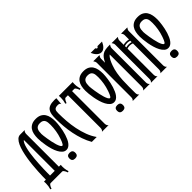

<svg xmlns="http://www.w3.org/2000/svg" viewBox="28 -1536 2350 2350"><g transform="rotate(-45 1203.0 -361.0)"><path d="M291 -683.6Q279.8 -674.3 274.9 -661.6Q270 -648.9 270 -634.8V-70.3H302.2Q298.8 -39.6 302 -8.8Q305.2 22 314.9 51.3L298.8 57.6Q296.4 51.8 292.5 42Q288.6 32.2 283.2 22.9Q277.8 13.7 271.2 6.8Q264.6 0 257.3 0H56.6Q48.8 0 42.2 6.8Q35.6 13.7 30.3 22.9Q24.9 32.2 21 42Q17.1 51.8 15.1 57.6L0 51.3Q6.8 29.3 10.3 7.6Q13.7 -14.2 13.7 -37.6Q13.7 -45.9 13.2 -54Q12.7 -62 11.7 -70.3H44.9Q44.9 -90.3 45.7 -127.4Q46.4 -164.6 49.3 -211.7Q52.2 -258.8 57.1 -311.8Q62 -364.7 70.6 -417.2Q79.1 -469.7 91.6 -517.8Q104 -565.9 121.1 -602.8Q138.2 -639.6 160.9 -661.6Q183.6 -683.6 212.9 -683.6ZM198.2 -70.3V-605.5Q183.6 -594.7 172.6 -570.1Q161.6 -545.4 153.1 -511.5Q144.5 -477.5 138.4 -436.8Q132.3 -396 128.4 -353.3Q124.5 -310.5 122.1 -267.8Q119.6 -225.1 118.4 -187.5Q117.2 -149.9 116.9 -119.4Q116.7 -88.9 116.7 -70.3Z M482.4 0Q431.6 0 431.6 -49.8Q431.6 -98.6 482.4 -98.6Q507.3 -98.6 520.3 -86.9Q533.2 -75.2 533.2 -49.8Q533.2 -23.4 520.3 -11.7Q507.3 0 482.4 0ZM482.4 -685.1Q527.3 -685.1 556.4 -669.7Q585.4 -654.3 602.5 -628.2Q619.6 -602.1 626.5 -567.1Q633.3 -532.2 633.3 -493.2Q633.3 -477.5 631.3 -454.3Q629.4 -431.2 625.5 -404.1Q621.6 -377 615.5 -347.7Q609.4 -318.4 600.3 -290Q591.3 -261.7 579.8 -236.1Q568.4 -210.4 553.7 -191.2Q539.1 -171.9 521.2 -160.6Q503.4 -149.4 482.4 -149.4Q453.1 -149.4 430.7 -169.2Q408.2 -189 391.4 -220.7Q374.5 -252.4 363 -291.5Q351.6 -330.6 344.5 -369.4Q337.4 -408.2 334.2 -442.4Q331.1 -476.6 331.1 -498Q331.1 -536.6 338.1 -570.8Q345.2 -605 362.8 -630.4Q380.4 -655.8 409.4 -670.4Q438.5 -685.1 482.4 -685.1ZM560.5 -502.9Q560.5 -525.4 558.3 -545.4Q556.2 -565.4 548.3 -580.3Q540.5 -595.2 524.9 -603.8Q509.3 -612.3 482.4 -612.3Q456.5 -612.3 440.7 -604Q424.8 -595.7 416.3 -581.1Q407.7 -566.4 404.8 -546.9Q401.9 -527.3 401.9 -504.9Q401.9 -496.1 404.5 -471.7Q407.2 -447.3 412.4 -415.8Q417.5 -384.3 424.6 -350.1Q431.6 -315.9 440.7 -287.4Q449.7 -258.8 460.2 -240.2Q470.7 -221.7 482.4 -221.7Q489.3 -221.7 496.6 -232.9Q503.9 -244.1 510 -258.3Q516.1 -272.5 521 -286.1Q525.9 -299.8 527.3 -304.2Q543.5 -350.1 552 -402.1Q560.5 -454.1 560.5 -502.9Z M832.5 -590.3Q827.1 -605.5 817.9 -609.6Q808.6 -613.8 794.4 -613.8Q772.9 -613.8 759.8 -609.6Q746.6 -605.5 739.3 -596.2Q731.9 -586.9 729.5 -572.5Q727.1 -558.1 727.1 -537.6Q727.1 -472.2 732.4 -400.4Q737.8 -328.6 752.2 -257.6Q766.6 -186.5 791.3 -120.4Q815.9 -54.2 854.5 0H769.5Q737.8 -55.2 716.1 -118.2Q694.3 -181.2 681.2 -247.1Q668 -313 662.1 -380.1Q656.2 -447.3 656.2 -510.3Q656.2 -554.2 661.4 -587.2Q666.5 -620.1 682.4 -642.3Q698.2 -664.6 727.8 -675.8Q757.3 -687 806.2 -687Q814.9 -687 823.2 -686.5Q831.5 -686 840.8 -685.1Z M944.8 0Q957 -7.8 961.7 -20.5Q966.3 -33.2 966.3 -46.4V-610.4H927.2Q919.4 -610.4 913.1 -603.5Q906.7 -596.7 901.6 -587.6Q896.5 -578.6 892.6 -569.1Q888.7 -559.6 886.2 -553.7L870.6 -560.1Q877.4 -581.5 880.9 -604Q884.3 -626.5 884.3 -649.9Q884.3 -658.2 883.8 -666.7Q883.3 -675.3 882.8 -683.6H1121.1Q1117.2 -652.8 1120.6 -621.3Q1124 -589.8 1133.8 -560.1L1116.2 -553.7Q1113.8 -559.6 1110.1 -569.1Q1106.4 -578.6 1101.3 -587.6Q1096.2 -596.7 1089.6 -603.5Q1083 -610.4 1075.2 -610.4H1038.1V-46.4Q1038.1 -33.2 1043 -20.5Q1047.9 -7.8 1059.6 0Z M1307.6 0Q1256.8 0 1256.8 -49.8Q1256.8 -98.6 1307.6 -98.6Q1332.5 -98.6 1345.5 -86.9Q1358.4 -75.2 1358.4 -49.8Q1358.4 -23.4 1345.5 -11.7Q1332.5 0 1307.6 0ZM1307.6 -685.1Q1352.5 -685.1 1381.6 -669.7Q1410.6 -654.3 1427.7 -628.2Q1444.8 -602.1 1451.7 -567.1Q1458.5 -532.2 1458.5 -493.2Q1458.5 -477.5 1456.5 -454.3Q1454.6 -431.2 1450.7 -404.1Q1446.8 -377 1440.7 -347.7Q1434.6 -318.4 1425.5 -290Q1416.5 -261.7 1405 -236.1Q1393.6 -210.4 1378.9 -191.2Q1364.3 -171.9 1346.4 -160.6Q1328.6 -149.4 1307.6 -149.4Q1278.3 -149.4 1255.9 -169.2Q1233.4 -189 1216.6 -220.7Q1199.7 -252.4 1188.2 -291.5Q1176.8 -330.6 1169.7 -369.4Q1162.6 -408.2 1159.4 -442.4Q1156.2 -476.6 1156.2 -498Q1156.2 -536.6 1163.3 -570.8Q1170.4 -605 1188 -630.4Q1205.6 -655.8 1234.6 -670.4Q1263.7 -685.1 1307.6 -685.1ZM1385.7 -502.9Q1385.7 -525.4 1383.5 -545.4Q1381.3 -565.4 1373.5 -580.3Q1365.7 -595.2 1350.1 -603.8Q1334.5 -612.3 1307.6 -612.3Q1281.7 -612.3 1265.9 -604Q1250 -595.7 1241.5 -581.1Q1232.9 -566.4 1230 -546.9Q1227.1 -527.3 1227.1 -504.9Q1227.1 -496.1 1229.7 -471.7Q1232.4 -447.3 1237.5 -415.8Q1242.7 -384.3 1249.8 -350.1Q1256.8 -315.9 1265.9 -287.4Q1274.9 -258.8 1285.4 -240.2Q1295.9 -221.7 1307.6 -221.7Q1314.5 -221.7 1321.8 -232.9Q1329.1 -244.1 1335.2 -258.3Q1341.3 -272.5 1346.2 -286.1Q1351.1 -299.8 1352.5 -304.2Q1368.7 -350.1 1377.2 -402.1Q1385.7 -454.1 1385.7 -502.9Z M1726.1 -780.3Q1719.2 -765.1 1710.2 -749.3Q1701.2 -733.4 1689.2 -720.7Q1677.2 -708 1662.4 -699.7Q1647.5 -691.4 1628.9 -691.4Q1610.4 -691.4 1595 -699.7Q1579.6 -708 1567.4 -720.7Q1555.2 -733.4 1545.9 -749.3Q1536.6 -765.1 1529.8 -780.3H1609.9Q1612.8 -774.9 1617.4 -769Q1622.1 -763.2 1628.9 -763.2Q1634.8 -763.2 1639.6 -769.3Q1644.5 -775.4 1647 -780.3ZM1477.1 0Q1488.3 -8.3 1492.9 -20.8Q1497.6 -33.2 1497.6 -46.4V-640.6Q1497.6 -652.8 1492.2 -664.1Q1486.8 -675.3 1479.5 -685.1H1587.4Q1580.1 -675.3 1574.7 -664.1Q1569.3 -652.8 1569.3 -640.6V-570.3Q1585.9 -604 1602.5 -626.2Q1619.1 -648.4 1639.6 -661.6Q1660.2 -674.8 1687.3 -679.9Q1714.4 -685.1 1752 -685.1H1770Q1763.2 -675.3 1757.6 -664.1Q1752 -652.8 1752 -640.6V-46.4Q1752 -33.2 1756.8 -20.5Q1761.7 -7.8 1773.4 0H1658.2Q1670.9 -8.3 1675.8 -20.3Q1680.7 -32.2 1680.7 -46.4V-601.1Q1668 -592.3 1657.7 -577.9Q1647.5 -563.5 1638.9 -547.4Q1630.4 -531.2 1623.8 -514.4Q1617.2 -497.6 1611.8 -483.4Q1592.8 -431.2 1583.7 -377Q1574.7 -322.8 1571.5 -267.6Q1568.4 -212.4 1568.8 -157Q1569.3 -101.6 1569.3 -46.4Q1569.3 -33.2 1574 -20.5Q1578.6 -7.8 1591.3 0Z M1793 0Q1804.2 -8.3 1808.8 -20.8Q1813.5 -33.2 1813.5 -46.4V-639.6Q1813.5 -652.3 1808.1 -663.3Q1802.7 -674.3 1795.4 -683.6H1903.3Q1896 -674.3 1890.9 -663.3Q1885.7 -652.3 1885.7 -639.6V-564.5Q1897 -567.9 1908.4 -569.1Q1919.9 -570.3 1932.1 -570.3Q1943.4 -570.3 1955.1 -569.1Q1966.8 -567.9 1978 -564.5V-639.6Q1978 -652.3 1972.4 -663.3Q1966.8 -674.3 1959.5 -683.6H2067.9Q2060.5 -674.3 2054.7 -663.3Q2048.8 -652.3 2048.8 -639.6V-46.4Q2048.8 -33.2 2053.7 -20.8Q2058.6 -8.3 2070.3 0H1956.5Q1967.8 -8.3 1972.9 -20.8Q1978 -33.2 1978 -46.4V-496.6Q1954.1 -505.9 1930.2 -505.9Q1918.9 -505.9 1907.5 -503.9Q1896 -502 1885.7 -498V-46.4Q1885.7 -33.2 1890.1 -20.5Q1894.5 -7.8 1907.2 0ZM1978 -542.5Q1956.1 -550.8 1932.1 -550.8Q1909.2 -550.8 1885.7 -542.5V-519.5Q1896 -522.9 1908 -524.2Q1919.9 -525.4 1931.2 -525.4Q1954.6 -525.4 1978 -518.6Z M2246.6 0Q2195.8 0 2195.8 -49.8Q2195.8 -98.6 2246.6 -98.6Q2271.5 -98.6 2284.4 -86.9Q2297.4 -75.2 2297.4 -49.8Q2297.4 -23.4 2284.4 -11.7Q2271.5 0 2246.6 0ZM2246.6 -685.1Q2291.5 -685.1 2320.6 -669.7Q2349.6 -654.3 2366.7 -628.2Q2383.8 -602.1 2390.6 -567.1Q2397.5 -532.2 2397.5 -493.2Q2397.5 -477.5 2395.5 -454.3Q2393.6 -431.2 2389.6 -404.1Q2385.7 -377 2379.6 -347.7Q2373.5 -318.4 2364.5 -290Q2355.5 -261.7 2344 -236.1Q2332.5 -210.4 2317.9 -191.2Q2303.2 -171.9 2285.4 -160.6Q2267.6 -149.4 2246.6 -149.4Q2217.3 -149.4 2194.8 -169.2Q2172.4 -189 2155.5 -220.7Q2138.7 -252.4 2127.2 -291.5Q2115.7 -330.6 2108.6 -369.4Q2101.6 -408.2 2098.4 -442.4Q2095.2 -476.6 2095.2 -498Q2095.2 -536.6 2102.3 -570.8Q2109.4 -605 2127 -630.4Q2144.5 -655.8 2173.6 -670.4Q2202.6 -685.1 2246.6 -685.1ZM2324.7 -502.9Q2324.7 -525.4 2322.5 -545.4Q2320.3 -565.4 2312.5 -580.3Q2304.7 -595.2 2289.1 -603.8Q2273.4 -612.3 2246.6 -612.3Q2220.7 -612.3 2204.8 -604Q2189 -595.7 2180.4 -581.1Q2171.9 -566.4 2168.9 -546.9Q2166 -527.3 2166 -504.9Q2166 -496.1 2168.7 -471.7Q2171.4 -447.3 2176.5 -415.8Q2181.6 -384.3 2188.7 -350.1Q2195.8 -315.9 2204.8 -287.4Q2213.9 -258.8 2224.4 -240.2Q2234.9 -221.7 2246.6 -221.7Q2253.4 -221.7 2260.7 -232.9Q2268.1 -244.1 2274.2 -258.3Q2280.3 -272.5 2285.2 -286.1Q2290 -299.8 2291.5 -304.2Q2307.6 -350.1 2316.2 -402.1Q2324.7 -454.1 2324.7 -502.9Z"/></g></svg>

Font: XAYAX
Style: Regular
Weight: 400
Designer: Peter Wiegel
Foundry: Peter Wiegel
Version: Version 1.000 2009 initial release